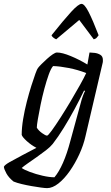

<svg xmlns="http://www.w3.org/2000/svg" viewBox="-88 -771 572 991"><path d="M155 200Q145 200 123 197Q101 194 75 189.5Q49 185 24 179Q-1 173 -18 166Q-43 146 -55 124Q-67 102 -68 90Q-65 81 -38 65.5Q-11 50 26.5 30.5Q64 11 100 -8Q73 -22 50 -43Q27 -64 24 -75Q24 -112 31.5 -157Q39 -202 50.5 -246.5Q62 -291 74 -329Q86 -367 95 -391.5Q104 -416 108 -420Q113 -427 126 -440Q139 -453 154.5 -467Q170 -481 184 -490.5Q198 -500 206 -500Q233 -500 277.5 -481.5Q322 -463 363 -438L374 -500Q384 -500 400.5 -498Q417 -496 430 -488Q443 -480 443 -462Q443 -460 443 -455Q443 -450 441 -443L353 -67Q343 -22 321.5 25Q300 72 272 112Q244 152 213.5 176Q183 200 155 200ZM155 -71Q160 -71 179 -97Q198 -123 224 -163.5Q250 -204 276.5 -248.5Q303 -293 325 -332.5Q347 -372 357 -394Q313 -411 267 -420Q221 -429 186 -430Q175 -418 163.5 -386Q152 -354 141 -313Q130 -272 121.5 -230.5Q113 -189 107.5 -156.5Q102 -124 102 -112Q111 -97 129 -84Q147 -71 155 -71ZM193 144Q216 117 237 69.5Q258 22 275 -43L327 -233Q333 -257 340 -276Q347 -295 351 -301L346 -304Q324 -258 297 -208Q270 -158 241 -111Q212 -64 184 -28Q172 -13 149.5 4.5Q127 22 102 39.5Q77 57 55.5 72Q34 87 24 96Q36 105 66.5 116.5Q97 128 132 136Q167 144 193 144ZM202 -568Q193 -572 186 -578Q179 -584 178 -589Q241 -668 279 -709.5Q317 -751 333 -751Q348 -751 369.5 -709Q391 -667 421 -589Q417 -584 412 -577.5Q407 -571 396 -568L321 -668Z"/></svg>

Font: Texturina 72pt 72pt Regular
Style: Italic
Weight: 400
Italic angle: -11°
Designer: Guillermo Torres Carreño
Foundry: Omnibus-Type
Version: Version 1.002; ttfautohint (v1.8.3)